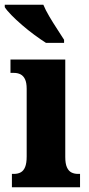

<svg xmlns="http://www.w3.org/2000/svg" viewBox="-40 -786 373 806"><path d="M10 0V-56H19Q35 -56 47 -62.5Q59 -69 65.5 -85Q72 -101 72 -129V-413Q72 -439 65 -453.5Q58 -468 46 -474Q34 -480 19 -480H4V-536H234V-127Q234 -99 241 -83.5Q248 -68 260 -62Q272 -56 287 -56H296V0ZM153 -606Q131 -620 104.5 -639.5Q78 -659 52.5 -681Q27 -703 7.5 -723Q-12 -743 -20 -756V-766H142Q151 -744 167 -717Q183 -690 200 -664Q217 -638 229 -619V-606Z"/></svg>

Font: Noto Serif Khmer ExtraCondensed Black
Style: Regular
Weight: 900
Width: 2
Designer: Danh Hong and the Monotype Design Team
Foundry: Monotype Imaging Inc.
Version: Version 2.004